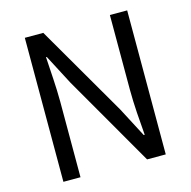

<svg xmlns="http://www.w3.org/2000/svg" viewBox="-107 -839 937 944"><g transform="rotate(-15 361.5 -366.5)"><path d="M101 0H188V-385C188 -462 181 -540 177 -614H181L260 -463L527 0H622V-733H534V-352C534 -276 541 -193 547 -120H542L463 -271L195 -733H101Z"/></g></svg>

Font: Source Han Sans KR
Style: Regular
Weight: 400
Designer: Ryoko NISHIZUKA 西塚涼子 (kana, bopomofo & ideographs); Paul D. Hunt (Latin, Greek & Cyrillic); Sandoll Communications 산돌커뮤니
Foundry: Adobe
Version: Version 2.004;hotconv 1.0.118;makeotfexe 2.5.65603